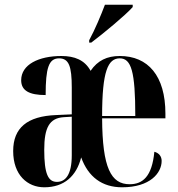

<svg xmlns="http://www.w3.org/2000/svg" viewBox="-20 -786 756 816"><path d="M359 -615V-605H368C421 -645 513 -721 544 -756V-766H426C409 -721 384 -661 359 -615ZM168 10C253 10 305 -38 325 -117C355 -34 414 10 499 10C618 10 667 -51 667 -102C667 -122 655 -136 636 -141C626 -35 586 -3 531 -3C452 -3 415 -72 414 -283H683V-303C683 -464 609 -548 489 -548C435 -548 395 -529 365 -485C340 -531 297 -548 241 -548C145 -548 70 -512 70 -445C70 -401 104 -382 174 -382C174 -497 187 -538 231 -538C273 -538 285 -504 285 -414V-300L218 -297C96 -292 36 -243 36 -144C36 -42 97 10 168 10ZM555 -293H414C414 -484 439 -538 489 -538C538 -538 555 -482 555 -293ZM222 -13C185 -13 168 -46 168 -149C168 -244 190 -284 251 -288L285 -290V-126C285 -43 258 -13 222 -13Z"/></svg>

Font: Noto Serif Display ExtraCondensed
Style: Bold
Weight: 700
Width: 2
Designer: Monotype Design Team
Foundry: Monotype Imaging Inc.
Version: Version 2.009